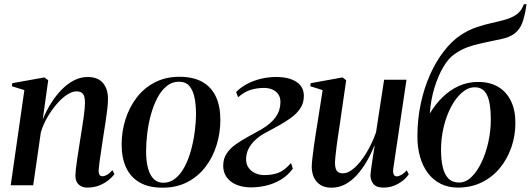

<svg xmlns="http://www.w3.org/2000/svg" viewBox="-20 -882 2526 914"><path d="M183.5 -314Q200 -353.5 222.5 -389.8Q245 -426 272.5 -454.2Q300 -482.5 331.5 -499Q363 -515.5 397 -515.5Q446 -515.5 470 -487Q494 -458.5 494 -412Q494 -391 490.8 -362.5Q487.5 -334 482.5 -301.2Q477.5 -268.5 472 -234.5Q467.5 -203.5 462.5 -171.2Q457.5 -139 454 -112.8Q450.5 -86.5 449.5 -72Q449.5 -56 454 -49.5Q458.5 -43 467.5 -43Q477 -43 489 -49.5Q501 -56 515 -72L525 -53Q513.5 -38 495 -23.2Q476.5 -8.5 451.5 1.2Q426.5 11 394 11Q380.5 11 367.8 5.2Q355 -0.5 347 -13Q339 -25.5 339 -47Q339 -56.5 341 -75.8Q343 -95 346.8 -120.5Q350.5 -146 355 -173.8Q359.5 -201.5 363.5 -228Q367.5 -254 371.5 -278.8Q375.5 -303.5 378.5 -325.5Q381.5 -347.5 383 -365Q384.5 -382.5 384.5 -393.5Q384.5 -411.5 380.8 -423.5Q377 -435.5 368 -441.2Q359 -447 343.5 -447Q323.5 -447 299 -431Q274.5 -415 250.5 -387.2Q226.5 -359.5 206.2 -324.8Q186 -290 174.5 -252.5L138 0H31L96 -453L36.5 -471.5L38.5 -486L191.5 -513.5L209.5 -500Z M834 -516.5Q900.5 -516.5 943.8 -491.8Q987 -467 1008 -421.2Q1029 -375.5 1029 -311.5Q1029 -249.5 1011.2 -191.8Q993.5 -134 958.5 -88Q923.5 -42 872 -15.2Q820.5 11.5 754 11.5Q687.5 11.5 644.2 -13.8Q601 -39 580 -85Q559 -131 559 -193.5Q559 -256.5 577.5 -314.5Q596 -372.5 631.2 -418.2Q666.5 -464 717.8 -490.2Q769 -516.5 834 -516.5ZM831.5 -493Q799 -493 773.5 -472.2Q748 -451.5 729.5 -416.5Q711 -381.5 699 -338.5Q687 -295.5 681.2 -249.5Q675.5 -203.5 675.5 -161.5Q675.5 -114 684.8 -80.5Q694 -47 712.2 -29.5Q730.5 -12 757.5 -12Q789.5 -12 815 -32.8Q840.5 -53.5 859 -88.5Q877.5 -123.5 889.2 -166.5Q901 -209.5 907 -254.8Q913 -300 913 -341.5Q913 -382 906.2 -416.2Q899.5 -450.5 882.2 -471.8Q865 -493 831.5 -493Z M1175 10Q1136.5 10 1106.5 -2.2Q1076.5 -14.5 1059.5 -37.8Q1042.5 -61 1042.5 -92.5Q1042.5 -126.5 1059 -151.2Q1075.5 -176 1102.8 -195.2Q1130 -214.5 1162.2 -231.8Q1194.5 -249 1226.5 -267.5Q1272 -295 1293.5 -326.2Q1315 -357.5 1315 -396.5Q1315 -420 1303.5 -435Q1292 -450 1274.5 -456.8Q1257 -463.5 1237 -463.5Q1203.5 -463.5 1173.2 -454.2Q1143 -445 1113.5 -419L1104 -444Q1125.5 -466 1155.5 -482Q1185.5 -498 1221.2 -506.8Q1257 -515.5 1294.5 -515.5Q1356 -515.5 1391.2 -492.2Q1426.5 -469 1426.5 -425.5Q1426.5 -392 1409.8 -366.5Q1393 -341 1365 -320.8Q1337 -300.5 1303.2 -282.2Q1269.5 -264 1236 -245.5Q1211.5 -231.5 1192.2 -212.8Q1173 -194 1162.2 -171.8Q1151.5 -149.5 1151.5 -123.5Q1151.5 -100 1163.5 -83.2Q1175.5 -66.5 1195.2 -57.5Q1215 -48.5 1237.5 -48.5Q1275.5 -48.5 1304.2 -59Q1333 -69.5 1365.5 -106L1374 -79Q1349.5 -46 1316.5 -26.5Q1283.5 -7 1247.2 1.5Q1211 10 1175 10Z M1557.5 11.5Q1526.5 11.5 1505.8 -1.5Q1485 -14.5 1474.5 -37Q1464 -59.5 1464 -89Q1464 -101.5 1466.8 -126.2Q1469.5 -151 1473.5 -179.8Q1477.5 -208.5 1481.2 -233.2Q1485 -258 1487 -269.5L1516 -453L1457 -471.5L1459 -486L1610.5 -513.5L1628 -500L1595.5 -276Q1593 -259.5 1589.2 -234.8Q1585.5 -210 1582.2 -184.2Q1579 -158.5 1576.8 -137.8Q1574.5 -117 1574.5 -108.5Q1574.5 -92 1578 -80.2Q1581.5 -68.5 1589.8 -62.8Q1598 -57 1612 -57Q1638.5 -57 1667.5 -83Q1696.5 -109 1723.5 -153.2Q1750.5 -197.5 1770 -251.5L1808.5 -502.5H1915L1852 -78.5Q1850 -62 1854 -52.2Q1858 -42.5 1868.5 -42.5Q1878.5 -42.5 1891.2 -49.8Q1904 -57 1916 -71.5L1926 -52.5Q1915 -36 1896.8 -21.5Q1878.5 -7 1855.5 2Q1832.5 11 1806.5 11Q1770.5 11 1757 -7Q1743.5 -25 1743.5 -47.5Q1743.5 -52.5 1745.5 -68.5Q1747.5 -84.5 1750.8 -106.2Q1754 -128 1757.5 -150Q1761 -172 1763.5 -188H1762Q1745.5 -147.5 1724.5 -111.5Q1703.5 -75.5 1678 -47.8Q1652.5 -20 1622.5 -4.2Q1592.5 11.5 1557.5 11.5Z M2486.5 -862 2484.5 -848.5Q2477.5 -803 2465.8 -772.2Q2454 -741.5 2430 -722.8Q2406 -704 2362 -695Q2352.5 -693 2341.2 -690.8Q2330 -688.5 2318 -686Q2294 -680.5 2264.5 -674.2Q2235 -668 2203.8 -656.5Q2172.5 -645 2142.5 -623.5Q2114.5 -604 2089.8 -562Q2065 -520 2047.8 -463Q2030.5 -406 2026 -341.5Q2052.5 -386 2087.5 -420Q2122.5 -454 2165 -473Q2207.5 -492 2256 -492Q2312 -492 2351.5 -468.5Q2391 -445 2412.2 -401.5Q2433.5 -358 2433.5 -297Q2433.5 -235.5 2414 -179.8Q2394.5 -124 2358.8 -81Q2323 -38 2272.5 -13.5Q2222 11 2159.5 11Q2114.5 11 2078.5 -6.8Q2042.5 -24.5 2017.8 -57Q1993 -89.5 1980 -134Q1967 -178.5 1967 -232Q1967 -314 1983 -388.8Q1999 -463.5 2027.2 -526.5Q2055.5 -589.5 2092.5 -637.5Q2129.5 -685.5 2171.5 -714Q2208.5 -738.5 2246.2 -751.5Q2284 -764.5 2319.5 -772.2Q2355 -780 2385.2 -788.5Q2415.5 -797 2437.8 -812.2Q2460 -827.5 2471.5 -856L2473.5 -862ZM2240.5 -466.5Q2208 -466.5 2179 -441.2Q2150 -416 2127.5 -373.5Q2105 -331 2092.2 -278Q2079.5 -225 2079.5 -169Q2079.5 -124 2087.2 -88.5Q2095 -53 2114 -33Q2133 -13 2165 -13Q2197 -13 2224.2 -39.2Q2251.5 -65.5 2272.2 -109.2Q2293 -153 2304.8 -206.2Q2316.5 -259.5 2316.5 -313Q2316.5 -392 2298.5 -429.2Q2280.5 -466.5 2240.5 -466.5Z"/></svg>

Font: Merriweather 144pt Medium
Style: Italic
Weight: 500
Italic angle: -7.8°
Version: Version 2.101